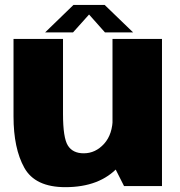

<svg xmlns="http://www.w3.org/2000/svg" viewBox="-20 -750 726 774"><path d="M480 0H633V-593H433.5V-92ZM234 -593H34.5V-280.5Q34.5 -152 78 -73.8Q121.5 4.5 243.5 4.5Q382.5 4.5 457 -77.2Q531.5 -159 531.5 -240L434.5 -276.5Q434.5 -209 399.8 -170.5Q365 -132 317.5 -132Q273.5 -132 253.8 -163Q234 -194 234 -291ZM162 -619.5H274.5L339 -691.5L403 -619.5H516.5L402 -730H276Z"/></svg>

Font: Anybody UltraCondensed Thin ExtraBold
Style: Regular
Weight: 800
Version: Version 1.111